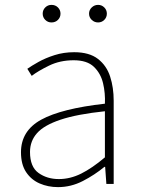

<svg xmlns="http://www.w3.org/2000/svg" viewBox="-20 -754 576 787"><path d="M218 13Q177 13 142.5 -2Q108 -17 87 -48.5Q66 -80 66 -130Q66 -218 149 -263.5Q232 -309 410 -329Q412 -372 402.5 -412.5Q393 -453 365 -480Q337 -507 282 -507Q226 -507 181 -485Q136 -463 110 -443L92 -472Q109 -484 137.5 -500Q166 -516 203.5 -528Q241 -540 284 -540Q346 -540 381.5 -512.5Q417 -485 431.5 -440Q446 -395 446 -341V0H416L411 -70H408Q368 -37 319.5 -12Q271 13 218 13ZM221 -20Q268 -20 313 -42.5Q358 -65 410 -109V-298Q296 -286 228.5 -263.5Q161 -241 132 -208.5Q103 -176 103 -131Q103 -70 138 -45Q173 -20 221 -20ZM191 -662Q176 -662 165.5 -672.5Q155 -683 155 -698Q155 -713 165.5 -723.5Q176 -734 191 -734Q207 -734 217.5 -723.5Q228 -713 228 -698Q228 -683 217.5 -672.5Q207 -662 191 -662ZM382 -662Q367 -662 356 -672.5Q345 -683 345 -698Q345 -713 356 -723.5Q367 -734 382 -734Q397 -734 407.5 -723.5Q418 -713 418 -698Q418 -683 407.5 -672.5Q397 -662 382 -662Z"/></svg>

Font: Noto Sans TC Thin Thin
Style: Regular
Weight: 250
Version: Version 2.004-H2;hotconv 1.0.118;makeotfexe 2.5.65603